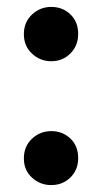

<svg xmlns="http://www.w3.org/2000/svg" viewBox="-20 -520 299 555"><path d="M206 -422Q206 -457 183.5 -478.5Q161 -500 128 -500Q96 -500 72.5 -478Q49 -456 49 -421Q49 -387 72.5 -365Q96 -343 128 -343Q161 -343 183.5 -365.5Q206 -388 206 -422ZM206 -63Q206 -98 183.5 -119.5Q161 -141 128 -141Q96 -141 72.5 -119Q49 -97 49 -62Q49 -28 72.5 -6.5Q96 15 128 15Q161 15 183.5 -7Q206 -29 206 -63Z"/></svg>

Font: Repo DemiBold
Style: Regular
Weight: 600
Designer: Stefan Peev
Foundry: Context Ltd
Version: Version 1.502